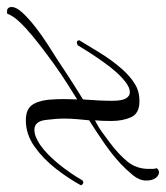

<svg xmlns="http://www.w3.org/2000/svg" viewBox="14 -444 484 561"><g transform="rotate(90 256.5 -163.0)"><path d="M9 59Q-4 59 -4 45Q-4 32 12.5 14Q29 -4 54 -23.5Q79 -43 105.5 -60Q132 -77 151 -89Q190 -115 224.5 -137Q259 -159 266 -163Q268 -188 269 -208.5Q270 -229 270 -248Q270 -277 263 -288.5Q256 -300 245 -300Q231 -300 213.5 -286Q196 -272 182 -255Q172 -244 157 -223Q142 -202 128.5 -181Q115 -160 108 -148Q107 -147 104.5 -146Q102 -145 100 -145Q94 -145 93 -152Q106 -173 129 -211Q152 -249 180 -280Q200 -302 221.5 -315Q243 -328 271 -328Q307 -328 318 -303.5Q329 -279 329 -246Q329 -232 328.5 -219Q328 -206 327 -198Q349 -209 366 -222Q383 -235 393 -242Q424 -265 446.5 -291.5Q469 -318 469 -355Q469 -360 469 -366Q469 -372 467 -378Q471 -385 479 -385Q488 -385 495.5 -375.5Q503 -366 503 -347Q503 -328 487.5 -309Q472 -290 454 -273Q427 -248 393 -224.5Q359 -201 327 -181Q325 -161 323.5 -143.5Q322 -126 322 -108Q322 -96 323 -82.5Q324 -69 326 -54Q330 -21 355 -21Q374 -21 399 -38Q426 -57 453.5 -90.5Q481 -124 503 -162Q507 -164 508 -164Q514 -164 517 -157Q498 -122 469 -84.5Q440 -47 404 -21.5Q368 4 327 4Q297 4 284 -12Q271 -28 267 -61Q266 -72 265.5 -84Q265 -96 265 -107Q265 -118 265.5 -128.5Q266 -139 266 -146Q253 -138 223 -119Q193 -100 158 -75Q146 -66 124.5 -50Q103 -34 80 -15Q57 4 39 23Q21 42 16 58Q13 59 9 59Z"/></g></svg>

Font: Fleur De Leah
Style: Regular
Weight: 400
Designer: Robert E. Leuschke
Foundry: Robert E. Leuschke
Version: Version 1.010; ttfautohint (v1.8.3)